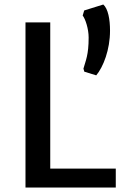

<svg xmlns="http://www.w3.org/2000/svg" viewBox="-20 -844 567 864"><path d="M94.7 0H501V-85.4H206.1V-743.2H94.7ZM413.1 -504.9C444.8 -543 475.1 -620.1 475.1 -706.1C475.1 -757.3 466.3 -804.7 444.8 -823.7L358.9 -796.9L352.1 -773.9C364.3 -758.8 378.9 -713.9 378.9 -675.3C378.9 -595.7 365.7 -572.3 355.5 -535.2L359.4 -521.5Z"/></svg>

Font: Merriweather Sans
Style: Regular
Weight: 400
Designer: Eben Sorkin ( eben@eyebytes.com )
Foundry: Eben Sorkin
Version: Version 1.003